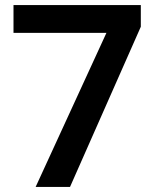

<svg xmlns="http://www.w3.org/2000/svg" viewBox="-20 -734 612 754"><path d="M120 0H255L533 -629V-714H33V-605H398Z"/></svg>

Font: Noto Sans Myanmar SemiBold
Style: Regular
Weight: 600
Designer: Monotype Design Team
Foundry: Monotype Imaging Inc.
Version: Version 2.107